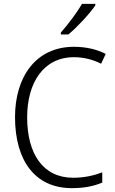

<svg xmlns="http://www.w3.org/2000/svg" viewBox="-20 -967 597 997"><path d="M475 -939V-947H406C380 -902 334 -841 296 -798V-788H335C381 -826 446 -896 475 -939ZM364 -670C414 -670 462 -658 505 -636L529 -687C480 -712 424 -724 364 -724C165 -724 58 -566 58 -359C58 -133 162 10 353 10C419 10 469 -1 511 -19V-72C469 -56 419 -44 360 -44C204 -44 121 -167 121 -358C121 -536 205 -670 364 -670Z"/></svg>

Font: Noto Sans Bengali SemiCondensed Light
Style: Regular
Weight: 300
Width: 4
Designer: Joana Ranito - Universal Thirst; Jelle Bosma - Monotype Design Team
Foundry: Universal Thirst ehf.
Version: Version 3.000